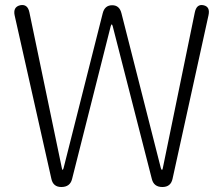

<svg xmlns="http://www.w3.org/2000/svg" viewBox="-20 -750 897 770"><path d="M226 0Q193 0 186 -33L39 -687Q31 -722 61 -729Q91 -735 98 -700L228 -76Q229 -69 231 -69Q233 -69 235 -76L392 -697Q400 -729 430 -729Q459 -729 467 -697L625 -76Q627 -69 629.5 -69Q632 -69 633 -76L761 -699Q768 -735 796 -729Q824 -723 816 -688L672 -33Q665 0 631 0Q597 0 589 -32L432 -645Q430 -652 428 -652Q426 -652 424 -645L269 -32Q261 0 226 0Z"/></svg>

Font: Resource Han Rounded CN Light
Style: Regular
Weight: 300
Designer: Cyano Hao (round all glyphs); Ryoko NISHIZUKA 西塚涼子 (kana, bopomofo & ideographs); Paul D. Hunt (Latin, Greek & Cyrillic)
Foundry: Cyano Hao
Version: 0.990